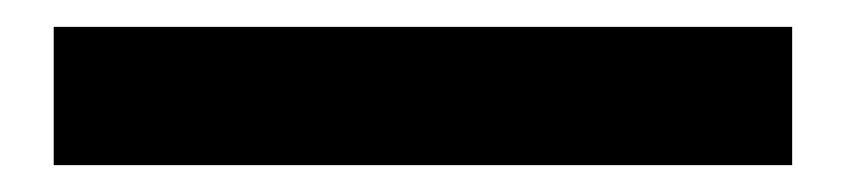

<svg xmlns="http://www.w3.org/2000/svg" viewBox="-20 -20 630 143"><path d="M20 103V0H570V103Z"/></svg>

Font: Rokkitt Black
Style: Regular
Weight: 900
Designer: Vernon Adams
Foundry: Vernon Adams
Version: Version 3.103